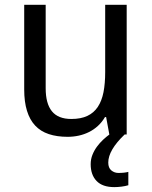

<svg xmlns="http://www.w3.org/2000/svg" viewBox="-20 -556 629 794"><path d="M432.1 0 418.9 -71.8H414.1Q401.9 -50.8 385 -35.4Q368.2 -20 348.1 -10Q328.1 0 305.7 4.9Q283.2 9.8 259.8 9.8Q215.3 9.8 181.6 -1.5Q147.9 -12.7 125.5 -36.6Q103 -60.5 91.6 -97.7Q80.1 -134.8 80.1 -186V-536.1H168.9V-190.9Q168.9 -127.4 194.8 -95.7Q220.7 -64 274.9 -64Q314.5 -64 341.3 -76.7Q368.2 -89.4 384.5 -114Q400.9 -138.7 408 -174.8Q415 -210.9 415 -257.8V-536.1H503.9V0ZM427.7 116.2Q427.7 138.2 440.4 148.7Q453.1 159.2 469.7 159.2Q481.9 159.2 492.9 158Q503.9 156.7 510.7 154.8V210Q498 213.9 482.4 215.8Q466.8 217.8 452.6 217.8Q403.8 217.8 379.4 192.4Q355 167 355 123Q355 102.5 362.3 84.2Q369.6 65.9 381.1 50.3Q392.6 34.7 406.2 22Q419.9 9.3 432.6 0H495.6Q427.7 64.9 427.7 116.2Z"/></svg>

Font: WenQuanYi Micro Hei
Style: Regular
Weight: 400
Foundry: Ascender Corporation
Version: Version 0.2.0-beta